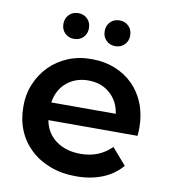

<svg xmlns="http://www.w3.org/2000/svg" viewBox="-83 -811 788 889"><g transform="rotate(10 311.0 -366.0)"><path d="M582 -227H163Q174 -167 220.5 -133Q267 -99 336 -99Q424 -99 481 -157L548 -80Q512 -37 457 -15Q402 7 333 7Q267 7 212.5 -13.5Q158 -34 119 -70.5Q80 -107 59 -157Q38 -207 38 -267Q37 -325 58 -375.5Q79 -426 116 -463Q153 -500 204 -520.5Q255 -541 314 -540Q373 -540 422.5 -520Q472 -500 508 -464Q544 -428 564 -377Q584 -326 584 -264Q584 -257 583.5 -248Q583 -239 582 -227ZM162 -310H465Q457 -368 416 -404Q375 -440 314 -440Q254 -440 212.5 -405Q171 -370 162 -310ZM154 -678Q154 -705 171 -722Q188 -739 214 -739Q240 -739 257 -722Q274 -705 274 -678Q274 -652 257 -635Q240 -618 214 -618Q188 -618 171 -635Q154 -652 154 -678ZM348 -678Q348 -705 365 -722Q382 -739 408 -739Q434 -739 451 -722Q468 -705 468 -678Q468 -652 451 -635Q434 -618 408 -618Q382 -618 365 -635Q348 -652 348 -678Z"/></g></svg>

Font: CMG Sans SemiBold
Style: Regular
Weight: 600
Designer: Julieta Ulanovsky
Foundry: Julieta Ulanovsky
Version: Version 7.200